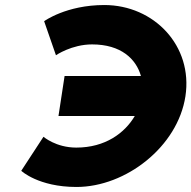

<svg xmlns="http://www.w3.org/2000/svg" viewBox="-20 -748 765 767"><path d="M284.8 -158.4C203.2 -158.4 153.7 -201.7 153.7 -201.7L64.9 -65.7C64.9 -65.7 133.2 -1.1 285.4 -1.1C483.4 -1.1 690 -162.6 720.7 -363.2C751.6 -564.7 595.5 -727.9 396.6 -727.9C244.4 -727.9 156.3 -663.3 156.3 -663.3L203.5 -527.3C203.5 -527.3 266.3 -570.6 347.9 -570.6C463.9 -570.6 523.9 -512.1 543 -444.4H238L213.6 -284.6H518.4C478.5 -216.7 400.6 -158.4 284.8 -158.4Z"/></svg>

Font: Sztylet
Style: BdObl
Weight: 700
Foundry: Cannot Into Space Fonts, PlusOne Fonts
Version: Version 0.12